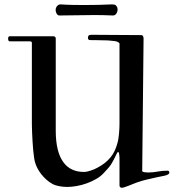

<svg xmlns="http://www.w3.org/2000/svg" viewBox="-20 -867 817 888"><path d="M532.7 -9.3V-136.7Q532.7 -139.2 532 -146.7Q531.2 -154.3 530.3 -159.7Q530.3 -160.6 528.3 -162.6L526.9 -164.1Q523.4 -164.1 521 -158.7Q512.2 -140.6 506.6 -129.4Q501 -118.2 495.1 -108.9Q489.3 -99.6 481.2 -90.1Q473.1 -80.6 460 -66.9Q445.8 -51.3 425 -39.3Q404.3 -27.3 381.1 -19Q357.9 -10.7 334.5 -6.6Q311 -2.4 291 -2.4Q272 -2.4 253.2 -6.1Q234.4 -9.8 224.6 -15.1Q207.5 -24.4 194.1 -36.6Q180.7 -48.8 170.4 -62Q160.2 -75.2 153.1 -88.9Q146 -102.5 142.6 -114.7Q139.6 -123.5 137.5 -139.2Q135.3 -154.8 133.5 -173.3Q131.8 -191.9 130.6 -211.7Q129.4 -231.4 128.7 -248.8Q127.9 -266.1 127.7 -279.3Q127.4 -292.5 127.4 -297.4V-668.9Q127.4 -675.8 118.2 -675.8H24.9Q17.6 -675.8 17.6 -688.5Q17.6 -699.2 24.9 -699.2H227.1Q230 -699.2 233.9 -697Q237.8 -694.8 237.8 -688.5V-262.7Q237.8 -162.6 274.9 -114.3Q307.6 -71.8 368.2 -71.8Q376 -71.8 384.3 -73.7Q392.6 -75.7 400.6 -78.4Q408.7 -81.1 415.8 -84.2Q422.9 -87.4 428.7 -90.3Q449.2 -101.1 464.4 -113Q479.5 -125 491 -138.9Q502.4 -152.8 510.3 -169.4Q518.1 -186 523.4 -206.1Q525.9 -214.4 527.6 -225.6Q529.3 -236.8 530.5 -249.3Q531.7 -261.7 532.2 -274.4Q532.7 -287.1 532.7 -297.4V-666.5Q526.4 -674.8 510.5 -677Q494.6 -679.2 478 -680.2Q472.2 -680.2 466.3 -680.4Q460.4 -680.7 451.7 -680.7Q443.4 -680.7 429.9 -681.2Q416.5 -681.6 396.5 -681.6Q386.7 -681.6 386.7 -692.9Q386.7 -697.8 389.6 -701.9Q392.6 -706.1 402.8 -706.1L634.8 -704.6Q639.2 -704.6 641.6 -699.7Q644 -694.8 644 -688.5L637.7 -75.2Q640.6 -71.3 649.7 -70.3Q658.7 -69.3 665.5 -69.3Q688 -69.3 709.2 -73.5Q730.5 -77.6 754.9 -77.6Q763.2 -77.6 763.2 -68.4Q763.2 -63.5 757.3 -60.3Q751.5 -57.1 743.4 -54.9Q735.4 -52.7 726.3 -51.3Q717.3 -49.8 710.9 -48.3Q688 -43 662.6 -37.4Q637.2 -31.7 612.8 -22.9Q606 -20.5 595.9 -16.4Q585.9 -12.2 575.7 -8.3Q565.4 -4.4 556.6 -1.5Q547.9 1.5 543.5 1.5Q539.6 1.5 536.1 -1.2Q532.7 -3.9 532.7 -9.3ZM254.4 -795.4Q250 -795.4 246.8 -798.1Q243.7 -800.8 241.5 -804.7Q239.3 -808.6 238.3 -813Q237.3 -817.4 237.3 -821.3Q237.3 -826.2 239.5 -831.5Q241.7 -836.9 244.6 -839.8Q247.1 -842.3 250.7 -844.5Q254.4 -846.7 259.8 -846.7Q290.5 -844.7 318.8 -844.2Q347.2 -843.8 374.5 -843.8Q439 -843.8 497.1 -846.7Q501 -846.7 506.8 -845.9Q512.7 -845.2 515.1 -842.8Q520.5 -837.4 522.2 -832.8Q523.9 -828.1 523.9 -821.3Q523.9 -817.9 522.5 -813.5Q521 -809.1 518.6 -804.9Q516.1 -800.8 512 -798.1Q507.8 -795.4 502.9 -795.4Q479.5 -796.4 458.5 -796.9Q437.5 -797.4 417 -797.4Z"/></svg>

Font: IM FELL French Canon SC
Style: Regular
Weight: 400
Designer: Igino Marini
Foundry: Igino Marini
Version: 3.00